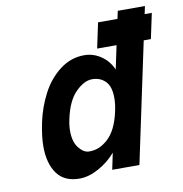

<svg xmlns="http://www.w3.org/2000/svg" viewBox="-81 -786 835 876"><g transform="rotate(-10 336.5 -348.0)"><path d="M218.8 -262.2Q212.4 -233.4 212.4 -207.5Q212.4 -156.7 234.9 -128.7Q257.3 -100.6 282.2 -100.6Q307.1 -100.6 326.9 -108.6Q346.7 -116.7 367.2 -134.3Q412.1 -173.3 430.7 -262.2Q437.5 -293.5 437.5 -321.8Q437.5 -374.5 413.6 -398.7Q389.6 -422.9 352.3 -422.9Q314.9 -422.9 275.6 -383.5Q236.3 -344.2 218.8 -262.2ZM371.1 0 387.2 -76.7Q353 -36.6 306.6 -11.5Q260.3 13.7 218.3 13.7Q147.9 13.7 114 -33.2Q80.1 -80.1 80.1 -159.2Q80.1 -206.1 94 -271.5Q107.9 -336.9 139.6 -397.9Q171.4 -459 222.4 -498Q273.4 -537.1 335.4 -537.1Q377.9 -537.1 413.6 -512.5Q449.2 -487.8 466.3 -447.8L489.3 -556.6H399.4L424.3 -673.8H514.2L522 -710H647.9L640.1 -673.8H673.3L648.4 -556.6H615.2L497.1 0Z"/></g></svg>

Font: Tuffy
Style: BoldItalic
Weight: 700
Italic angle: -12°
Designer: Thatcher Ulrich, Karoly Barta, Michael Everson
Version: Version 001.271